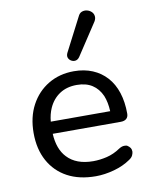

<svg xmlns="http://www.w3.org/2000/svg" viewBox="-87 -832 707 904"><g transform="rotate(-10 267.0 -379.5)"><path d="M298 9Q219 9 162.5 -21.5Q106 -52 75 -108.5Q44 -165 44 -242Q44 -318 74.5 -375Q105 -432 158.5 -464Q212 -496 281 -496Q330 -496 369.5 -479.5Q409 -463 437 -432Q465 -401 479.5 -356.5Q494 -312 494 -256Q494 -240 484.5 -231.5Q475 -223 457 -223H132Q136 -149 174 -109Q217 -63 298 -63Q330 -63 363.5 -71Q397 -79 428 -100Q442 -109 454 -109Q455 -109 461.5 -108.5Q468 -108 476 -100.5Q484 -93 485.5 -86.5Q487 -80 487 -76Q487 -69 482.5 -58.5Q478 -48 464 -39Q431 -16 385.5 -3.5Q340 9 298 9ZM402 -356Q386 -392 356.5 -411Q327 -430 283 -430Q235 -430 201 -407.5Q167 -385 149 -345Q136 -316 133 -281H417Q415 -324 402 -356ZM317 -557Q309 -546 298.5 -544Q288 -542 278 -547.5Q268 -553 264 -563Q260 -573 266 -586L348 -745Q355 -761 367 -765.5Q379 -770 391.5 -767Q404 -764 413 -755.5Q422 -747 423.5 -734.5Q425 -722 417 -709Z"/></g></svg>

Font: Nunito Medium
Style: Regular
Weight: 500
Designer: Vernon Adams
Foundry: Vernon Adams
Version: Version 3.602